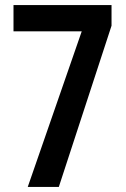

<svg xmlns="http://www.w3.org/2000/svg" viewBox="-20 -734 494 754"><path d="M89 0 301 -611H33V-714H418V-633L211 0Z"/></svg>

Font: Noto Sans Arabic UI ExtraCondensed Semi
Style: Regular
Weight: 600
Width: 3
Designer: Nadine Chahine - Monotype Design Team
Foundry: Monotype Imaging Inc.
Version: Version 1.900